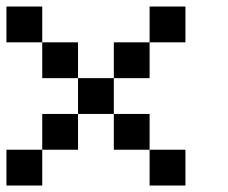

<svg xmlns="http://www.w3.org/2000/svg" viewBox="-20 -687 707 596"><path d="M111.1 -111.1H0V-222.2H111.1ZM222.2 -222.2H111.1V-333.3H222.2ZM333.3 -333.3H222.2V-444.4H333.3ZM111.1 -555.6H0V-666.7H111.1ZM222.2 -444.4H111.1V-555.6H222.2ZM444.4 -222.2H333.3V-333.3H444.4ZM555.6 -111.1H444.4V-222.2H555.6ZM444.4 -444.4H333.3V-555.6H444.4ZM555.6 -555.6H444.4V-666.7H555.6Z"/></svg>

Font: Pixeloid Sans
Style: Regular
Weight: 400
Designer: GGBotNet
Foundry: GGBotNet
Version: 0.5